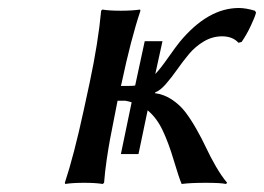

<svg xmlns="http://www.w3.org/2000/svg" viewBox="-20 -457 660 480"><path d="M189 -180.2 204.1 -250Q225.6 -351.1 232.9 -430.2L235.8 -433.1Q252.9 -430.2 282.2 -430.2Q310.5 -430.2 330.1 -433.1L331.1 -430.2Q307.1 -358.4 284.2 -250L282.2 -242.2H301.8Q313 -242.2 317.9 -243.2L341.8 -354H386.2L368.2 -272Q379.9 -283.7 400.1 -312.5Q420.4 -341.3 429.2 -352.1Q499.5 -437 577.1 -437Q594.7 -437 617.2 -430.2L620.1 -425.8Q617.7 -415 606.9 -392.3Q596.2 -369.6 584 -352.1L576.2 -350.1Q561.5 -366.2 535.2 -366.2Q511.2 -366.2 489.7 -353.5Q468.3 -340.8 452.4 -321.8Q436.5 -302.7 422.9 -283.2Q409.2 -263.7 395 -247.3Q380.9 -231 368.2 -226.1L367.2 -224.1Q390.1 -221.2 410.2 -207.8Q430.2 -194.3 443.8 -176.3Q457.5 -158.2 471.2 -134Q484.9 -109.9 495.4 -87.4Q505.9 -64.9 520 -40.5Q534.2 -16.1 547.9 0L544.9 2.9Q531.7 0 494.1 0Q457 0 434.1 2.9Q427.2 -13.2 414.3 -56.6Q401.4 -100.1 386.5 -131.3Q371.6 -162.6 349.1 -181.2L326.2 -71.8H282.2L309.1 -201.2Q306.2 -202.6 293.9 -205.1H273.9L269 -180.2Q258.8 -127.9 255.1 -108.9Q251.5 -89.8 246.8 -58.3Q242.2 -26.9 240.2 0L236.8 2.9Q218.8 0 190.9 0Q161.1 0 143.1 2.9L142.1 0Q165 -69.3 189 -180.2Z"/></svg>

Font: Linear Smooth
Style: Italic
Weight: 400
Designer: Philipp H. Poll, Flanker
Foundry: Philipp H. Poll, reworked by Flanker
Version: Version 1.061 | FøM Fix